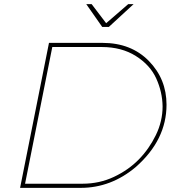

<svg xmlns="http://www.w3.org/2000/svg" viewBox="-20 -907 853 927"><path d="M505.5 -777H473.5L396.5 -887H422.5L492.5 -795L599 -887H625ZM369.5 0H77L216.5 -700H474.5Q613 -700 698.5 -612.8Q784 -525.5 784 -401.5Q784 -231.5 636 -101Q516.5 0 369.5 0ZM378.5 -20Q460 -20 530 -53Q600 -86 650 -137Q700 -188 732.5 -254.8Q765 -321.5 765 -393.5Q764 -462.5 734.5 -527.8Q705 -593 636 -636.5Q567 -680 471.5 -680H232.5L101 -20Z"/></svg>

Font: Argentum Sans Thin
Style: Italic
Weight: 100
Italic angle: -11°
Designer: Julieta Ulanovsky (font), Cristiano Sobral (main changes and remaster)
Foundry: Julieta Ulanovsky (font), Cristiano Sobral (main changes and remaster)
Version: Version 2.007;June 15, 2022;FontCreator 14.0.0.2814 64-bit; 